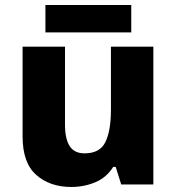

<svg xmlns="http://www.w3.org/2000/svg" viewBox="-20 -735 703 765"><path d="M591 -549V0H463L441 -70H431Q405 -28 360 -9Q315 10 264 10Q179 10 124.5 -38Q70 -86 70 -191V-549H239V-238Q239 -182 257.5 -153Q276 -124 317 -124Q378 -124 400 -169Q422 -214 422 -299V-549ZM503 -715V-606H161V-715Z"/></svg>

Font: Noto Sans Myanmar ExtraBold
Style: Regular
Weight: 800
Designer: Monotype Design Team
Foundry: Monotype Imaging Inc.
Version: Version 2.107; ttfautohint (v1.8.4.7-5d5b)